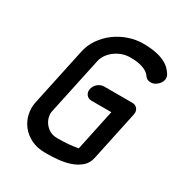

<svg xmlns="http://www.w3.org/2000/svg" viewBox="-170 -846 912 968"><g transform="rotate(30 286.0 -362.0)"><path d="M566 -650Q574 -637 571 -620Q566 -599 547 -585Q532 -573 514 -573Q492 -573 481 -589Q477 -596 468.5 -603.5Q460 -611 446.5 -617Q433 -623 413.5 -627Q394 -631 367 -631H364Q341 -631 319.5 -624Q298 -617 279.5 -604Q261 -591 247 -572.5Q233 -554 228 -531L156 -194Q154 -183 157.5 -166Q161 -149 172 -133Q183 -117 201.5 -105.5Q220 -94 250 -94Q280 -94 310.5 -96.5Q341 -99 367 -104L418 -344H303Q283 -344 272.5 -358Q262 -372 266 -391Q270 -411 286.5 -424.5Q303 -438 323 -438H485Q505 -438 515.5 -424.5Q526 -411 522 -391L461 -104Q454 -69 429 -48Q404 -27 371 -16.5Q338 -6 303.5 -3Q269 0 242 0H230Q184 0 149.5 -17Q115 -34 93 -62Q71 -90 63 -124.5Q55 -159 62 -194L134 -531Q143 -575 168 -610.5Q193 -646 227 -671Q261 -696 302 -710Q343 -724 384 -724Q426 -724 457 -718Q488 -712 509.5 -701.5Q531 -691 544.5 -677.5Q558 -664 566 -650Z"/></g></svg>

Font: VDS
Style: Italic
Weight: 400
Designer: artmaker
Foundry: artmaker
Version: Version 1.000 2009 initial release